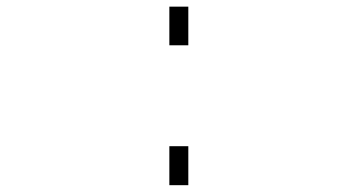

<svg xmlns="http://www.w3.org/2000/svg" viewBox="-20 -542 1040 563"><path d="M476.6 -409.2V-522.5H532.2V-409.2ZM476.6 1V-113.3H532.2V1Z"/></svg>

Font: GenEi Gothic M Light
Style: Regular
Weight: 300
Designer: o_tamon (Modified); [Source Han Sans]
Ryoko NISHIZUKA  (kana & ideographs); Paul D. Hunt (Latin, Greek & Cyrillic); Wenl
Version: Version 1.1a;Original Version 1.004